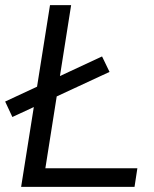

<svg xmlns="http://www.w3.org/2000/svg" viewBox="-33 -725 596 745"><path d="M49 0 161 -705H243L143 -72H500L489 0ZM15 -271 -13 -331 363 -506 392 -446Z"/></svg>

Font: Nunito Sans 12pt
Style: Italic
Weight: 400
Italic angle: -9°
Designer: Vernon Adams
Foundry: Vernon Adams
Version: Version 3.101;gftools[0.9.27]